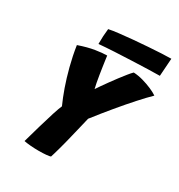

<svg xmlns="http://www.w3.org/2000/svg" viewBox="-192 -957 1013 1085"><g transform="rotate(30 315.0 -415.0)"><path d="M208.5 -285.5Q199 -306.5 189.2 -331Q179.5 -355.5 170 -382.2Q160.5 -409 151.8 -438Q143 -467 135 -498Q127 -529 120.2 -561.5Q113.5 -594 108.5 -627.5Q166 -647.5 211.5 -654.8Q257 -662 286.5 -662Q287.5 -653 290.2 -634.5Q293 -616 296.2 -592.8Q299.5 -569.5 303.5 -545.2Q307.5 -521 311.5 -499Q315.5 -477 319.5 -462Q326.5 -473 339.8 -492Q353 -511 369.8 -534.2Q386.5 -557.5 404.2 -580.8Q422 -604 437.8 -623.8Q453.5 -643.5 464.5 -654Q495 -652.5 527 -643.5Q559 -634.5 586.5 -622.5Q614 -610.5 630.5 -599Q600 -569.5 557.5 -522.2Q515 -475 467 -417.2Q419 -359.5 371.5 -298.5Q364.5 -268 356 -233.5Q347.5 -199 340.2 -168.5Q333 -138 328 -119Q322.5 -97 315.8 -73.2Q309 -49.5 304 -31.8Q299 -14 297 -9Q290.5 -6 268.5 -4Q246.5 -2 220.5 -2Q193 -2 166.5 -4.2Q140 -6.5 123.5 -10Q140 -68.5 156.2 -124.8Q172.5 -181 186.2 -224Q200 -267 208.5 -285.5ZM601.5 -711.5Q574 -711.5 527 -710Q480 -708.5 423.8 -706.2Q367.5 -704 311.5 -701Q255.5 -698 211 -694Q211 -720.5 212.2 -745Q213.5 -769.5 216.5 -794Q242 -799.5 281.8 -804Q321.5 -808.5 368.2 -812.8Q415 -817 461.2 -820.2Q507.5 -823.5 546.5 -825.5Q585.5 -827.5 609.5 -827.5Z"/></g></svg>

Font: Grandstander Thin ExtraBold
Style: Italic
Weight: 800
Italic angle: -15°
Version: Version 1.200